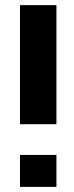

<svg xmlns="http://www.w3.org/2000/svg" viewBox="-20 -731 288 751"><path d="M200.7 -245.1H58.1V-710.9H200.7ZM200.7 0H58.1V-125H200.7Z"/></svg>

Font: TypoPRO Roboto Slab
Style: Bold
Weight: 700
Designer: Google
Version: Version 1.100263; 2013; ttfautohint (v0.94.20-1c74) -l 8 -r 